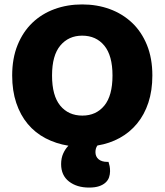

<svg xmlns="http://www.w3.org/2000/svg" viewBox="-20 -645 743 867"><path d="M668 -304Q668 -236 650 -181.5Q632 -127 599 -87Q566 -47 520.5 -22Q475 3 420 12Q411 24 411 42Q411 62 425 74Q439 86 465 86H470Q473 95 475 105Q477 115 477 128Q477 142 472.5 155.5Q468 169 456.5 179.5Q445 190 427 196Q409 202 382 202Q327 202 291.5 174.5Q256 147 256 96Q256 69 265.5 48Q275 27 289 13Q233 4 186 -20.5Q139 -45 105.5 -85Q72 -125 53.5 -180Q35 -235 35 -304Q35 -382 59.5 -442Q84 -502 126.5 -542.5Q169 -583 226.5 -604Q284 -625 351 -625Q418 -625 475.5 -604Q533 -583 576 -542.5Q619 -502 643.5 -442Q668 -382 668 -304ZM488 -304Q488 -394 451 -439Q414 -484 351 -484Q290 -484 252.5 -439.5Q215 -395 215 -304Q215 -213 252 -168Q289 -123 352 -123Q414 -123 451 -168Q488 -213 488 -304Z"/></svg>

Font: Baloo Bhai 2 ExtraBold
Style: Regular
Weight: 800
Designer: Supriya Tembe, Noopur Datye and Ek Type
Foundry: Ek Type
Version: Version 1.640;PS 1.000;hotconv 16.6.51;makeotf.lib2.5.65220;